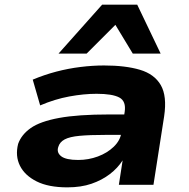

<svg xmlns="http://www.w3.org/2000/svg" viewBox="-20 -796 812 827"><path d="M270 11Q189 11 138 -14.5Q87 -40 66 -82Q45 -124 58 -176Q72 -216 112.5 -244.5Q153 -273 234.5 -288Q316 -303 450 -303H544L531 -215H435Q366 -215 323 -211Q280 -207 258.5 -195.5Q237 -184 231 -163Q223 -139 243.5 -123Q264 -107 317 -107Q361 -107 401.5 -122Q442 -137 470 -164Q498 -191 503 -225L517 -314Q524 -360 494 -376Q464 -392 396 -392Q341 -392 278.5 -380.5Q216 -369 153 -342L121 -453Q171 -474 222.5 -487.5Q274 -501 326.5 -507.5Q379 -514 428 -514Q520 -514 582.5 -495.5Q645 -477 672.5 -429.5Q700 -382 687 -295L641 0H492L508 -104V-105Q487 -72 453 -46Q419 -20 374 -4.5Q329 11 270 11ZM232 -565 420 -776H571L672 -565H552L477 -689L353 -565Z"/></svg>

Font: Nunito Sans 7pt Expanded ExtraBold
Style: Italic
Weight: 800
Width: 7
Italic angle: -9°
Designer: Vernon Adams
Foundry: Vernon Adams
Version: Version 3.101;gftools[0.9.27]